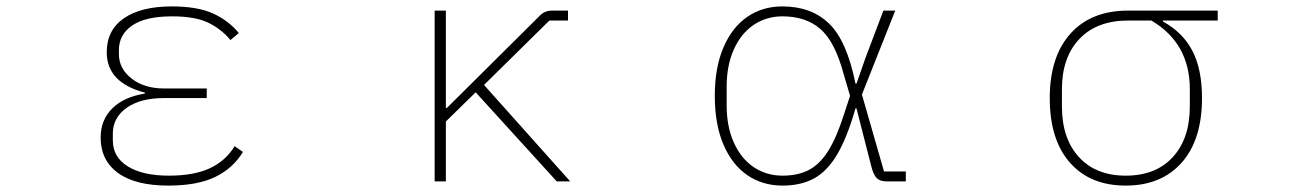

<svg xmlns="http://www.w3.org/2000/svg" viewBox="-20 -566 4040 599"><path d="M294 -137Q294 -192 330.5 -228Q367 -264 432 -274V-277Q313 -308 313 -403Q313 -472 366.5 -509Q420 -546 516 -546Q596 -546 644.5 -524Q693 -502 725 -463L699 -441Q670 -476 629 -495.5Q588 -515 517 -515Q434 -515 392.5 -486.5Q351 -458 351 -410V-397Q351 -352 390.5 -321Q430 -290 492 -290H625V-260H491Q418 -260 375 -229.5Q332 -199 332 -149V-128Q332 -76 378.5 -47Q425 -18 507 -18Q585 -18 634.5 -41Q684 -64 712 -110L738 -92Q707 -41 651.5 -14Q596 13 505 13Q402 13 348 -26.5Q294 -66 294 -137Z M1336 0V-533H1371V-229H1374L1667 -520Q1681 -533 1702 -533H1752V-502H1694L1490 -301L1759 0H1717L1464 -278L1371 -187V0Z M2210 -267Q2210 -355 2237 -418Q2264 -481 2311.5 -513.5Q2359 -546 2421 -546Q2511 -546 2566.5 -492.5Q2622 -439 2649 -305H2652L2680 -385L2736 -533H2773L2669 -271L2738 -31H2806V0H2747Q2726 0 2715.5 -10Q2705 -20 2698 -48L2652 -228H2649Q2623 -137 2592 -84.5Q2561 -32 2520 -9.5Q2479 13 2421 13Q2359 13 2311.5 -19.5Q2264 -52 2237 -115Q2210 -178 2210 -267ZM2613 -209 2632 -267 2612 -335Q2585 -436 2539.5 -475.5Q2494 -515 2421 -515Q2371 -515 2331.5 -488.5Q2292 -462 2269.5 -412Q2247 -362 2247 -295V-238Q2247 -171 2269.5 -121Q2292 -71 2331.5 -44.5Q2371 -18 2421 -18Q2470 -18 2504 -36Q2538 -54 2564 -95.5Q2590 -137 2613 -209Z M3255 -260Q3255 -389 3319.5 -461Q3384 -533 3500 -533H3779V-502H3608V-499Q3670 -465 3700 -407.5Q3730 -350 3730 -260Q3730 -130 3666.5 -58.5Q3603 13 3492 13Q3381 13 3318 -58.5Q3255 -130 3255 -260ZM3692 -234V-288Q3692 -431 3572 -502H3500Q3402 -502 3347.5 -444.5Q3293 -387 3293 -288V-234Q3293 -134 3346 -76Q3399 -18 3492 -18Q3586 -18 3639 -76Q3692 -134 3692 -234Z"/></svg>

Font: IBM Plex Sans JP ExtraLight
Style: Regular
Weight: 200
Designer: Mike Abbink; Paul van der Laan; Pieter van Rosmalen; Wujin Sim; Yejin Wi; Jinhee Kim; Boomi Park; Yona Kim; Kichan Ma
Foundry: Sandoll Inc.
Version: Version 1.001